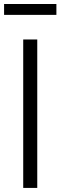

<svg xmlns="http://www.w3.org/2000/svg" viewBox="-21 -921 296 941"><path d="M161.6 -727.5V0H92.8V-727.5ZM255.4 -901.4V-848.1H-1V-901.4Z"/></svg>

Font: Inter 17pt Light
Style: Regular
Weight: 300
Version: Version 4.001;git-66647c0bb